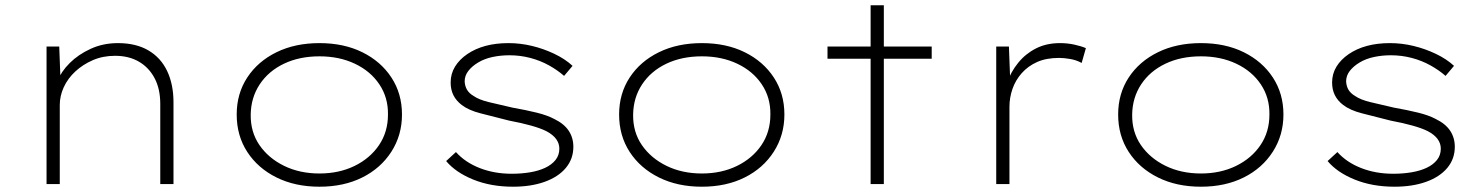

<svg xmlns="http://www.w3.org/2000/svg" viewBox="-20 -696 5612 726"><path d="M156 0V-520H204L209 -388L197 -389Q211 -425 243.5 -457.5Q276 -490 323 -511.5Q370 -533 426 -533Q494 -533 541 -505.5Q588 -478 612 -427.5Q636 -377 636 -309V0H586V-303Q586 -360 564.5 -400.5Q543 -441 505 -463Q467 -485 415 -485Q369 -485 331 -468.5Q293 -452 264.5 -425.5Q236 -399 221 -366Q206 -333 206 -299V0H182Q178 0 172.5 0Q167 0 156 0Z M1188 10Q1096 10 1025.5 -25Q955 -60 915 -121.5Q875 -183 875 -263Q875 -342 915 -403Q955 -464 1025.5 -498.5Q1096 -533 1188 -533Q1280 -533 1350 -498.5Q1420 -464 1460 -403Q1500 -342 1500 -263Q1500 -185 1460 -122.5Q1420 -60 1350 -25Q1280 10 1188 10ZM1188 -40Q1262 -40 1320.5 -68.5Q1379 -97 1413 -147Q1447 -197 1447 -263Q1448 -327 1414.5 -377Q1381 -427 1322 -455Q1263 -483 1188 -483Q1112 -483 1053.5 -455Q995 -427 962 -377Q929 -327 928 -263Q927 -197 961 -147.5Q995 -98 1054 -69Q1113 -40 1188 -40Z M1920 10Q1836 10 1769.5 -17Q1703 -44 1667 -87L1704 -121Q1739 -82 1794 -60.5Q1849 -39 1915 -39Q1952 -39 1984.5 -44.5Q2017 -50 2041.5 -61.5Q2066 -73 2080.5 -91Q2095 -109 2095 -134Q2095 -174 2046 -200Q2024 -211 1988.5 -221Q1953 -231 1905 -240Q1842 -256 1797 -267.5Q1752 -279 1726 -299Q1705 -315 1694.5 -336Q1684 -357 1684 -384Q1684 -417 1700.5 -444Q1717 -471 1747 -491.5Q1777 -512 1816 -522.5Q1855 -533 1903 -533Q1947 -533 1991 -522.5Q2035 -512 2076 -492.5Q2117 -473 2145 -447L2113 -409Q2088 -431 2055.5 -449Q2023 -467 1985 -477Q1947 -487 1906 -487Q1873 -487 1842.5 -480.5Q1812 -474 1788.5 -460Q1765 -446 1751 -428Q1737 -410 1737 -388Q1738 -370 1746 -356.5Q1754 -343 1771 -333Q1791 -319 1828 -310Q1865 -301 1918 -289Q1969 -280 2009.5 -270Q2050 -260 2076 -246Q2113 -228 2130.5 -201.5Q2148 -175 2148 -141Q2148 -95 2119.5 -61Q2091 -27 2039.5 -8.5Q1988 10 1920 10Z M2634 10Q2542 10 2471.5 -25Q2401 -60 2361 -121.5Q2321 -183 2321 -263Q2321 -342 2361 -403Q2401 -464 2471.5 -498.5Q2542 -533 2634 -533Q2726 -533 2796 -498.5Q2866 -464 2906 -403Q2946 -342 2946 -263Q2946 -185 2906 -122.5Q2866 -60 2796 -25Q2726 10 2634 10ZM2634 -40Q2708 -40 2766.5 -68.5Q2825 -97 2859 -147Q2893 -197 2893 -263Q2894 -327 2860.5 -377Q2827 -427 2768 -455Q2709 -483 2634 -483Q2558 -483 2499.5 -455Q2441 -427 2408 -377Q2375 -327 2374 -263Q2373 -197 2407 -147.5Q2441 -98 2500 -69Q2559 -40 2634 -40Z M3272 0V-676H3322V0ZM3109 -474V-520H3503V-474Z M3747 0V-520H3795L3800 -389L3787 -381Q3802 -424 3830 -458.5Q3858 -493 3897.5 -513Q3937 -533 3988 -533Q4016 -533 4041.5 -527.5Q4067 -522 4086 -514L4070 -458Q4050 -469 4026.5 -473Q4003 -477 3985 -477Q3936 -477 3901.5 -461.5Q3867 -446 3843.5 -419.5Q3820 -393 3808.5 -360Q3797 -327 3797 -292V0Z M4521 10Q4429 10 4358.5 -25Q4288 -60 4248 -121.5Q4208 -183 4208 -263Q4208 -342 4248 -403Q4288 -464 4358.5 -498.5Q4429 -533 4521 -533Q4613 -533 4683 -498.5Q4753 -464 4793 -403Q4833 -342 4833 -263Q4833 -185 4793 -122.5Q4753 -60 4683 -25Q4613 10 4521 10ZM4521 -40Q4595 -40 4653.5 -68.5Q4712 -97 4746 -147Q4780 -197 4780 -263Q4781 -327 4747.5 -377Q4714 -427 4655 -455Q4596 -483 4521 -483Q4445 -483 4386.5 -455Q4328 -427 4295 -377Q4262 -327 4261 -263Q4260 -197 4294 -147.5Q4328 -98 4387 -69Q4446 -40 4521 -40Z M5253 10Q5169 10 5102.5 -17Q5036 -44 5000 -87L5037 -121Q5072 -82 5127 -60.5Q5182 -39 5248 -39Q5285 -39 5317.5 -44.5Q5350 -50 5374.5 -61.5Q5399 -73 5413.5 -91Q5428 -109 5428 -134Q5428 -174 5379 -200Q5357 -211 5321.5 -221Q5286 -231 5238 -240Q5175 -256 5130 -267.5Q5085 -279 5059 -299Q5038 -315 5027.5 -336Q5017 -357 5017 -384Q5017 -417 5033.5 -444Q5050 -471 5080 -491.5Q5110 -512 5149 -522.5Q5188 -533 5236 -533Q5280 -533 5324 -522.5Q5368 -512 5409 -492.5Q5450 -473 5478 -447L5446 -409Q5421 -431 5388.5 -449Q5356 -467 5318 -477Q5280 -487 5239 -487Q5206 -487 5175.5 -480.5Q5145 -474 5121.5 -460Q5098 -446 5084 -428Q5070 -410 5070 -388Q5071 -370 5079 -356.5Q5087 -343 5104 -333Q5124 -319 5161 -310Q5198 -301 5251 -289Q5302 -280 5342.5 -270Q5383 -260 5409 -246Q5446 -228 5463.5 -201.5Q5481 -175 5481 -141Q5481 -95 5452.5 -61Q5424 -27 5372.5 -8.5Q5321 10 5253 10Z"/></svg>

Font: Lexend Giga ExtraLight
Style: Regular
Weight: 250
Version: Version 1.007